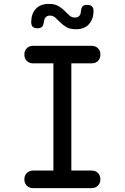

<svg xmlns="http://www.w3.org/2000/svg" viewBox="-20 -965 640 985"><path d="M346 -90H450Q470 -90 482.5 -77.5Q495 -65 495 -45Q495 -25 482.5 -12.5Q470 0 450 0H150Q130 0 117.5 -12.5Q105 -25 105 -45Q105 -65 117.5 -77.5Q130 -90 150 -90H254V-640H150Q130 -640 117.5 -652.5Q105 -665 105 -685Q105 -705 117.5 -717.5Q130 -730 150 -730H450Q470 -730 482.5 -717.5Q495 -705 495 -685Q495 -665 482.5 -652.5Q470 -640 450 -640H346ZM205 -852Q203 -835 195.5 -827.5Q188 -820 172 -820Q155 -820 147.5 -828Q140 -836 140 -853Q141 -895 164 -920Q187 -945 230 -945Q261 -945 279.5 -934Q298 -923 311 -910Q324 -897 335.5 -886Q347 -875 365 -875Q374 -875 379.5 -878Q385 -881 388.5 -885.5Q392 -890 393.5 -896Q395 -902 395 -908Q397 -925 404 -932.5Q411 -940 427 -940Q444 -940 452 -932Q460 -924 460 -907Q459 -866 436 -840.5Q413 -815 370 -815Q339 -815 320.5 -826Q302 -837 289 -850Q276 -863 264.5 -874Q253 -885 235 -885Q227 -885 221.5 -882Q216 -879 212.5 -874.5Q209 -870 207.5 -864Q206 -858 205 -852Z"/></svg>

Font: Maple Mono
Style: Regular
Weight: 400
Monospace: yes
Designer: subframe7536
Version: Version 7.300